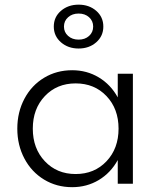

<svg xmlns="http://www.w3.org/2000/svg" viewBox="-20 -777 666 812"><path d="M285.2 -480Q347.2 -480 397.7 -449.7Q448.2 -419.4 478 -365.2V-465.3H542V0H478V-100.1Q448.2 -45.9 397.7 -15.6Q347.2 14.6 285.2 14.6Q219.2 14.6 166.3 -17.6Q113.3 -49.8 83.3 -106.4Q53.2 -163.1 53.2 -232.9Q53.2 -302.7 83.3 -359.4Q113.3 -416 166.3 -448Q219.2 -480 285.2 -480ZM299.8 -41Q379.4 -41 430.4 -95Q481.4 -148.9 481.4 -232.9Q481.4 -316.9 430.4 -370.6Q379.4 -424.3 299.8 -424.3Q220.7 -424.3 169.7 -370.6Q118.7 -316.9 118.7 -232.9Q118.7 -148.9 169.7 -95Q220.7 -41 299.8 -41ZM207.5 -664.6Q207.5 -705.1 237.8 -731.2Q268.1 -757.3 312.5 -757.3Q356.9 -757.3 387 -731.2Q417 -705.1 417 -664.6Q417 -624.5 387 -598.1Q356.9 -571.8 312.5 -571.8Q268.1 -571.8 237.8 -598.1Q207.5 -624.5 207.5 -664.6ZM356.7 -704.1Q339.4 -719.7 312.5 -719.7Q285.6 -719.7 268.1 -704.1Q250.5 -688.5 250.5 -664.6Q250.5 -640.6 268.1 -625Q285.6 -609.4 312.5 -609.4Q339.4 -609.4 356.7 -625Q374 -640.6 374 -664.6Q374 -688.5 356.7 -704.1Z"/></svg>

Font: Spartan MB
Style: Regular
Weight: 400
Designer: Matt Bailey, Mirko Velimirovic
Foundry: Matt Bailey
Version: Version 1.005